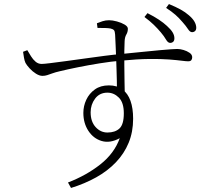

<svg xmlns="http://www.w3.org/2000/svg" viewBox="-20 -851 1040 949"><path d="M775 -691Q759 -710 740 -728.5Q721 -747 694 -767L709 -786Q741 -770 765 -754Q789 -738 805 -723Q825 -705 833.5 -690.5Q842 -676 842 -662Q842 -650 836 -644.5Q830 -639 821 -639Q810 -639 800.5 -655.5Q791 -672 775 -691ZM882 -742Q865 -762 847.5 -777.5Q830 -793 801 -812L815 -831Q849 -817 872.5 -804Q896 -791 913 -776Q933 -759 941.5 -743.5Q950 -728 950 -714Q950 -703 944 -697.5Q938 -692 929 -692Q919 -692 909 -707.5Q899 -723 882 -742ZM94 -595 115 -603Q124 -588 133.5 -572.5Q143 -557 156 -546Q169 -535 186 -535Q197 -535 229 -539Q261 -543 306 -549Q351 -555 400.5 -562Q450 -569 496.5 -575Q543 -581 578 -584Q641 -590 688.5 -595Q736 -600 770.5 -603Q805 -606 826 -607.5Q847 -609 856 -609Q870 -609 887 -604Q904 -599 917 -590Q930 -581 930 -568Q930 -559 925.5 -553.5Q921 -548 910 -548Q900 -548 877 -551Q854 -554 815.5 -557Q777 -560 718.5 -559.5Q660 -559 577 -551Q529 -547 473 -538Q417 -529 365 -518.5Q313 -508 276 -499Q254 -494 239 -488.5Q224 -483 213 -479.5Q202 -476 190 -476Q175 -476 157.5 -487Q140 -498 126 -513.5Q112 -529 106 -540Q101 -551 98.5 -566Q96 -581 94 -595ZM462 -713 459 -736Q471 -741 486.5 -746Q502 -751 519 -751Q536 -751 558 -745Q580 -739 596 -729.5Q612 -720 612 -709Q612 -693 604.5 -680.5Q597 -668 596 -648Q595 -630 594.5 -598.5Q594 -567 594.5 -528Q595 -489 595.5 -448Q596 -407 597 -371L558 -408Q558 -426 557.5 -451.5Q557 -477 556 -506.5Q555 -536 554 -567Q553 -598 551.5 -627Q550 -656 549 -680Q548 -696 543.5 -701.5Q539 -707 527 -710Q517 -712 501 -712.5Q485 -713 462 -713ZM518 -429Q559 -429 585.5 -409Q612 -389 625 -352.5Q638 -316 638 -264Q638 -199 616 -145.5Q594 -92 553 -49Q512 -6 455.5 25.5Q399 57 331 78L316 51Q407 16 476 -38.5Q545 -93 572 -168Q524 -142 483 -154Q442 -166 417 -204Q392 -242 392 -293Q392 -327 406.5 -358Q421 -389 449 -409Q477 -429 518 -429ZM511 -196Q549 -196 570.5 -216Q592 -236 592 -291Q592 -344 567.5 -368.5Q543 -393 511 -393Q472 -393 450 -363.5Q428 -334 428 -296Q428 -250 452.5 -223Q477 -196 511 -196Z"/></svg>

Font: Noto Serif JP
Style: Regular
Weight: 200
Designer: Ryoko NISHIZUKA 西塚涼子 (kana & ideographs); Frank Grießhammer (Latin, Greek & Cyrillic); Wenlong ZHANG 张文龙 (bopomofo); San
Foundry: Adobe
Version: Version 2.001;hotconv 1.1.0;makeotfexe 2.6.0